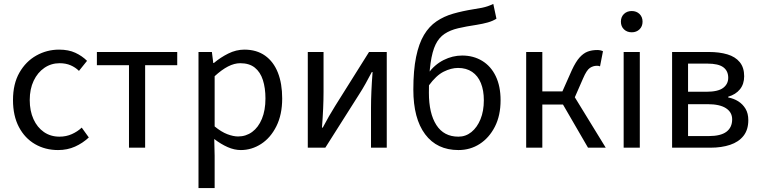

<svg xmlns="http://www.w3.org/2000/svg" viewBox="-20 -750 3859 975"><path d="M275 12Q210 12 158 -18Q106 -48 76 -105Q46 -162 46 -242Q46 -324 78.5 -381Q111 -438 164.5 -468Q218 -498 280 -498Q328 -498 362.5 -482Q397 -466 422 -441L381 -390Q363 -408 338.5 -418.5Q314 -429 283 -429Q240 -429 205.5 -405.5Q171 -382 151 -340Q131 -298 131 -242Q131 -187 150 -145Q169 -103 203 -79.5Q237 -56 282 -56Q316 -56 345 -69Q374 -82 395 -102L431 -52Q400 -23 361 -5.5Q322 12 275 12Z M635 0V-419H472V-486H880V-419H717V0Z M988 205V-486H1056L1063 -430H1066Q1099 -458 1139 -478Q1179 -498 1221 -498Q1283 -498 1326 -467.5Q1369 -437 1391 -381.5Q1413 -326 1413 -250Q1413 -168 1383.5 -109Q1354 -50 1306 -19Q1258 12 1203 12Q1170 12 1136 -3Q1102 -18 1068 -44L1070 41V205ZM1189 -57Q1229 -57 1260.5 -80Q1292 -103 1310 -146.5Q1328 -190 1328 -250Q1328 -303 1315 -343.5Q1302 -384 1274 -406.5Q1246 -429 1200 -429Q1170 -429 1138 -412.5Q1106 -396 1070 -363V-108Q1104 -80 1134.5 -68.5Q1165 -57 1189 -57Z M1543 0V-486H1623V-284Q1623 -244 1621 -199Q1619 -154 1615 -102H1619Q1633 -129 1650.5 -159.5Q1668 -190 1682 -212L1854 -486H1944V0H1864V-202Q1864 -241 1866 -286.5Q1868 -332 1872 -384H1868Q1854 -357 1837 -326.5Q1820 -296 1805 -273L1632 0Z M2308 12Q2199 12 2139 -68Q2079 -148 2079 -295Q2079 -393 2093 -461Q2107 -529 2133 -572.5Q2159 -616 2196.5 -641.5Q2234 -667 2281 -680.5Q2328 -694 2384 -703Q2411 -707 2427.5 -710.5Q2444 -714 2457 -718.5Q2470 -723 2485 -730L2501 -655Q2482 -643 2457 -636Q2432 -629 2401 -624Q2347 -616 2306.5 -606.5Q2266 -597 2237.5 -578Q2209 -559 2192 -524Q2175 -489 2166.5 -429.5Q2158 -370 2158 -279Q2158 -174 2196 -115Q2234 -56 2308 -56Q2345 -56 2374 -79.5Q2403 -103 2420 -144.5Q2437 -186 2437 -241Q2437 -291 2422 -328Q2407 -365 2377.5 -385Q2348 -405 2306 -405Q2271 -405 2233 -386Q2195 -367 2157 -315L2154 -377Q2187 -422 2232.5 -445Q2278 -468 2327 -468Q2384 -468 2428.5 -441Q2473 -414 2497.5 -363Q2522 -312 2522 -241Q2522 -163 2493 -106.5Q2464 -50 2416 -19Q2368 12 2308 12Z M2652 0V-486H2734V-286H2836L2884 -394Q2904 -437 2923.5 -458.5Q2943 -480 2964.5 -488Q2986 -496 3013 -496Q3029 -496 3042 -490L3027 -413Q3023 -415 3019.5 -415.5Q3016 -416 3011 -416Q2992 -416 2975.5 -405Q2959 -394 2941 -352L2899 -256L3056 0H2966L2839 -219H2734V0Z M3147 0V-486H3229V0ZM3188 -586Q3164 -586 3148.5 -601Q3133 -616 3133 -640Q3133 -664 3148.5 -679Q3164 -694 3188 -694Q3212 -694 3227.5 -679Q3243 -664 3243 -640Q3243 -616 3227.5 -601Q3212 -586 3188 -586Z M3393 0V-486H3580Q3633 -486 3673.5 -474Q3714 -462 3736.5 -434.5Q3759 -407 3759 -363Q3759 -323 3737.5 -296.5Q3716 -270 3678 -259V-255Q3706 -250 3729 -235.5Q3752 -221 3766 -197.5Q3780 -174 3780 -140Q3780 -91 3755.5 -60Q3731 -29 3687.5 -14.5Q3644 0 3588 0ZM3474 -284H3566Q3626 -284 3652 -303.5Q3678 -323 3678 -355Q3678 -390 3653 -408.5Q3628 -427 3572 -427H3474ZM3474 -59H3579Q3640 -59 3669 -81Q3698 -103 3698 -144Q3698 -180 3666.5 -200.5Q3635 -221 3573 -221H3474Z"/></svg>

Font: Source Sans 3
Style: Regular
Weight: 400
Designer: Paul D. Hunt
Foundry: Adobe
Version: Version 3.046;hotconv 1.0.118;makeotfexe 2.5.65603